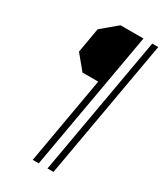

<svg xmlns="http://www.w3.org/2000/svg" viewBox="-220 -788 927 1079"><g transform="rotate(30 243.0 -249.0)"><path d="M280 -363H178L102 -455L130 -616L230 -700H379L220 202H181ZM436 -700H475L316 202H277Z"/></g></svg>

Font: Chakra Petch ExtraLight
Style: Italic
Weight: 275
Italic angle: -10°
Designer: Katatrad Aksorn Co.,Ltd.
Foundry: Cadson Demak Co.,Ltd.
Version: Version 1.000; ttfautohint (v1.6)